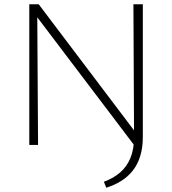

<svg xmlns="http://www.w3.org/2000/svg" viewBox="-20 -678 806 898"><path d="M609 3 134 -624V-658H161L629 -39ZM117 0V-658H154L158 0ZM477 200 466 172Q510 156 541.5 129Q573 102 590 61Q607 20 607 -38L604 -658H648V-38Q648 12 636 51.5Q624 91 601 120Q578 149 546.5 168.5Q515 188 477 200Z"/></svg>

Font: Ysabeau ExtraLight
Style: Regular
Weight: 250
Designer: Christian Thalmann (Catharsis Fonts)
Version: Version 2.002